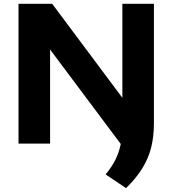

<svg xmlns="http://www.w3.org/2000/svg" viewBox="-20 -760 912 1016"><path d="M794.5 -740V-108Q794.5 -37.5 780 20.2Q765.5 78 733.2 130.5Q701 183 647 235.5L539 163Q571 124.5 590.5 85.5Q610 46.5 619 2L245 -498V0H78V-740H256L627.5 -242.5V-740Z"/></svg>

Font: Encode Sans Expanded
Style: Bold
Weight: 700
Width: 7
Designer: Multiple Designers
Foundry: Impallari Type
Version: Version 2.000